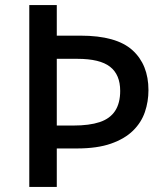

<svg xmlns="http://www.w3.org/2000/svg" viewBox="-20 -734 652 754"><path d="M563 -380Q563 -335 549 -294Q535 -253 502.5 -221Q470 -189 416 -170Q362 -151 282 -151H203V0H95V-714H203V-594H296Q437 -594 500 -537Q563 -480 563 -380ZM268 -241Q331 -241 371.5 -254.5Q412 -268 432 -298.5Q452 -329 452 -377Q452 -441 412 -472Q372 -503 284 -503H203V-241Z"/></svg>

Font: Noto Sans Devanagari Medium
Style: Regular
Weight: 500
Version: Version 2.003